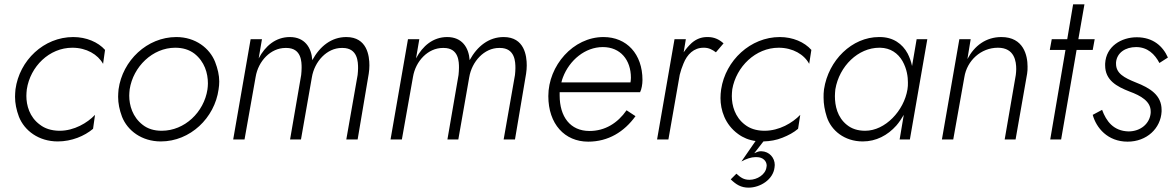

<svg xmlns="http://www.w3.org/2000/svg" viewBox="-20 -640 5388 881"><path d="M103 -230C119 -335 206 -421 312 -421C377 -421 429 -390 453 -347L462 -411C430 -447 376 -470 316 -470C181 -470 69 -363 51 -230C50 -218 49 -207 49 -196C49 -166 55 -136 67 -104C92 -41 157 9 245 9C309 9 368 -16 407 -49L416 -113C381 -76 320 -40 254 -40C253 -40 251 -40 250 -40C215 -41 186 -50 163 -68C115 -103 101 -157 101 -200C101 -210 102 -220 103 -230Z M524 -230C523 -218 522 -207 522 -196C522 -166 528 -136 540 -104C565 -41 630 9 718 9C853 9 965 -99 983 -230C985 -242 986 -255 986 -266C986 -295 979 -325 967 -356C942 -419 877 -470 789 -470C655 -470 542 -362 524 -230ZM575 -230C591 -334 680 -421 784 -421C819 -421 848 -412 872 -394C919 -357 934 -304 934 -257C934 -248 933 -239 932 -230C916 -125 827 -40 722 -40C687 -40 658 -49 635 -67C588 -103 573 -157 573 -201C573 -210 574 -220 575 -230Z M1672 -302C1674 -315 1675 -328 1675 -340C1675 -383 1665 -470 1569 -470C1501 -470 1448 -428 1413 -364C1409 -422 1378 -470 1310 -470C1245 -470 1197 -429 1167 -372L1182 -460H1130L1050 0H1102L1153 -287C1165 -360 1222 -420 1290 -420C1292 -420 1293 -420 1294 -420C1364 -420 1364 -355 1364 -329C1364 -318 1363 -307 1362 -296L1311 0H1361L1411 -285C1423 -358 1480 -420 1548 -420C1550 -420 1551 -420 1552 -420C1622 -420 1623 -355 1623 -327C1623 -317 1622 -307 1621 -296L1569 0H1621Z M2394 -302C2396 -315 2397 -328 2397 -340C2397 -383 2387 -470 2291 -470C2223 -470 2170 -428 2135 -364C2131 -422 2100 -470 2032 -470C1967 -470 1919 -429 1889 -372L1904 -460H1852L1772 0H1824L1875 -287C1887 -360 1944 -420 2012 -420C2014 -420 2015 -420 2016 -420C2086 -420 2086 -355 2086 -329C2086 -318 2085 -307 2084 -296L2033 0H2083L2133 -285C2145 -358 2202 -420 2270 -420C2272 -420 2273 -420 2274 -420C2344 -420 2345 -355 2345 -327C2345 -317 2344 -307 2343 -296L2291 0H2343Z M2679 10C2771 10 2844 -35 2896 -107L2855 -134C2814 -75 2756 -39 2685 -39C2596 -39 2548 -105 2548 -202C2548 -207 2548 -212 2548 -217H2917C2924 -230 2928 -254 2928 -273C2928 -392 2856 -470 2749 -470C2610 -470 2496 -339 2496 -199C2496 -71 2571 10 2679 10ZM2556 -262C2558 -270 2560 -278 2563 -285C2593 -364 2665 -424 2746 -424C2827 -424 2875 -365 2875 -283C2875 -276 2874 -269 2873 -262Z M3127 -460H3075L2995 0H3047L3099 -297C3103 -314 3109 -331 3116 -348C3133 -391 3164 -421 3208 -421C3209 -421 3210 -421 3211 -421C3232 -421 3249 -412 3265 -400L3300 -441C3279 -460 3256 -470 3228 -470C3227 -470 3226 -470 3225 -470C3198 -470 3175 -461 3154 -443C3140 -430 3128 -416 3117 -400Z M3340 -230C3358 -334 3447 -421 3553 -421C3618 -421 3670 -390 3693 -347L3703 -411C3671 -447 3618 -470 3558 -470C3424 -470 3309 -363 3289 -230C3287 -216 3286 -203 3286 -190C3286 -136 3306 -69 3367 -25C3390 -8 3417 3 3447 7L3382 101C3403 89 3428 81 3445 81C3447 81 3450 81 3452 81C3482 81 3498 100 3498 120C3498 122 3497 125 3497 127C3493 161 3454 185 3419 185C3392 185 3378 174 3359 157L3333 183C3358 207 3380 221 3415 221C3468 221 3528 184 3534 128C3534 124 3535 121 3535 117C3535 84 3510 55 3474 54C3473 54 3471 54 3470 54C3461 54 3452 58 3441 63L3483 9C3514 8 3543 3 3570 -8C3598 -19 3622 -32 3642 -49L3652 -113C3616 -76 3556 -40 3488 -40C3487 -40 3485 -40 3484 -40C3449 -41 3421 -50 3398 -68C3352 -103 3338 -156 3338 -199C3338 -209 3339 -220 3340 -230Z M4186 -460 4165 -337C4161 -357 4154 -376 4145 -394C4121 -439 4078 -470 4017 -470C4016 -470 4014 -470 4013 -470C3890 -470 3781 -364 3761 -230C3759 -217 3759 -204 3759 -192C3759 -163 3764 -134 3774 -103C3794 -42 3854 9 3939 9C4000 9 4053 -19 4093 -64C4106 -79 4117 -96 4127 -113L4108 0H4155L4235 -460ZM3813 -230C3831 -337 3918 -421 4015 -421C4016 -421 4018 -421 4019 -421C4066 -420 4100 -396 4121 -360C4142 -323 4146 -286 4146 -262C4146 -251 4146 -241 4144 -230C4128 -132 4042 -40 3950 -40C3916 -40 3888 -49 3866 -67C3822 -102 3811 -155 3811 -199C3811 -209 3812 -219 3813 -230Z M4641 -296 4590 0H4640L4693 -302C4695 -313 4695 -324 4695 -335C4695 -385 4677 -470 4575 -470C4504 -470 4451 -430 4419 -369L4434 -460H4382L4302 0H4354L4405 -286C4417 -362 4481 -421 4559 -421C4636 -421 4643 -357 4643 -323C4643 -314 4642 -305 4641 -296Z M4806 -460 4797 -411H4869L4799 0H4849L4920 -411H4994L5003 -460H4928L4956 -620H4904L4877 -460Z M5037 -136 4994 -113C5010 -54 5062 10 5154 10C5242 10 5306 -51 5310 -128C5310 -131 5310 -133 5310 -136C5310 -203 5258 -236 5191 -262C5139 -283 5101 -303 5101 -347C5101 -349 5101 -352 5101 -354C5105 -398 5144 -424 5193 -424C5246 -424 5279 -391 5300 -351L5339 -376C5316 -428 5271 -469 5196 -469C5126 -469 5055 -428 5051 -348C5051 -345 5051 -342 5051 -340C5051 -272 5104 -243 5163 -220C5215 -201 5260 -175 5260 -129C5260 -126 5260 -124 5260 -122C5256 -73 5214 -37 5158 -37C5089 -39 5056 -84 5037 -136Z"/></svg>

Font: Jost Light
Style: Italic
Weight: 300
Italic angle: -5°
Version: Version 3.710